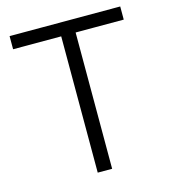

<svg xmlns="http://www.w3.org/2000/svg" viewBox="-106 -790 774 875"><g transform="rotate(-15 281.0 -352.5)"><path d="M247 0V-668H315V0ZM20 -643V-705H542V-643Z"/></g></svg>

Font: TikTok Sans Light
Style: Regular
Weight: 300
Version: Version 4.000